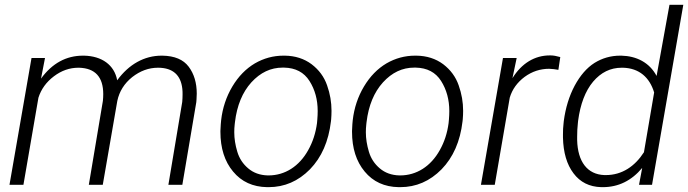

<svg xmlns="http://www.w3.org/2000/svg" viewBox="-20 -770 2867 800"><path d="M111.3 -528.3 19.5 0H77.6L140.1 -362.8C151.4 -398.4 172.9 -428.2 204.6 -452.1C236.3 -476.1 270.5 -487.8 306.6 -487.8C307.6 -487.8 308.6 -487.8 309.6 -487.8C376.5 -485.8 410.2 -449.2 410.2 -377.9C410.2 -369.1 409.7 -359.4 408.7 -349.6L350.1 0H408.2L468.8 -349.6C477.1 -389.2 498 -422.4 530.8 -448.7C564 -474.6 599.6 -487.8 638.2 -487.8C639.2 -487.8 640.1 -487.8 641.1 -487.8C700.2 -486.8 733.4 -457.5 739.7 -399.9C740.7 -392.1 740.7 -383.8 740.7 -376C740.7 -365.7 740.2 -355.5 739.3 -345.2L681.6 0H739.7L797.9 -344.2L798.8 -355.5C799.3 -363.8 799.8 -372.1 799.8 -379.9C799.8 -424.8 788.6 -462.4 766.1 -492.2C743.7 -522 707.5 -537.1 657.2 -538.1C655.8 -538.1 654.8 -538.1 653.3 -538.1C580.6 -538.1 516.6 -501.5 468.3 -435.5C456.5 -499.5 404.3 -536.6 330.1 -538.1C328.6 -538.1 327.1 -538.1 325.7 -538.1C255.9 -538.1 197.3 -506.3 150.9 -442.4L167.5 -528.3Z M899.9 -252.4 898.4 -224.6C898.4 -223.1 898.4 -222.2 898.4 -220.7C898.4 -152.8 916 -97.2 951.2 -55.2C986.3 -12.7 1033.7 8.8 1092.8 9.8C1094.7 9.8 1097.2 9.8 1099.1 9.8C1165.5 9.8 1222.7 -15.1 1271.5 -64.5C1319.8 -114.3 1349.1 -180.7 1358.9 -264.2L1359.9 -273.4C1360.8 -285.2 1361.3 -296.9 1361.3 -308.1C1361.3 -343.8 1355.5 -378.9 1342.8 -414.6C1330.6 -449.7 1309.1 -479 1278.3 -502.4C1247.6 -525.4 1210 -537.6 1166.5 -538.1C1164.6 -538.1 1162.6 -538.1 1161.1 -538.1C1118.7 -538.1 1079.1 -527.3 1042 -505.9C1004.9 -483.9 973.6 -452.1 948.2 -409.7C922.9 -367.2 907.2 -320.3 901.4 -269ZM959 -261.2C967.3 -330.6 990.2 -385.7 1027.3 -426.8C1064.9 -467.8 1107.9 -488.3 1157.7 -488.3C1159.7 -488.3 1161.6 -488.3 1163.6 -488.3C1211.4 -487.3 1246.6 -468.8 1269.5 -432.6C1292.5 -396.5 1303.7 -354.5 1303.7 -307.1C1303.7 -296.4 1303.2 -284.7 1302.2 -272.9L1300.8 -256.8C1295.4 -215.8 1283.2 -178.2 1264.2 -144.5C1226.6 -76.7 1167 -39.1 1099.1 -39.1C1098.1 -39.1 1096.7 -39.1 1095.7 -39.1C1063 -40 1036.1 -49.8 1014.2 -68.4C992.2 -86.9 977.1 -109.9 968.8 -137.7C960.4 -165.5 956.1 -192.4 956.1 -218.8C956.1 -229.5 956.5 -240.7 958 -252.4Z M1448.2 -252.4 1446.8 -224.6C1446.8 -223.1 1446.8 -222.2 1446.8 -220.7C1446.8 -152.8 1464.4 -97.2 1499.5 -55.2C1534.7 -12.7 1582 8.8 1641.1 9.8C1643.1 9.8 1645.5 9.8 1647.5 9.8C1713.9 9.8 1771 -15.1 1819.8 -64.5C1868.2 -114.3 1897.5 -180.7 1907.2 -264.2L1908.2 -273.4C1909.2 -285.2 1909.7 -296.9 1909.7 -308.1C1909.7 -343.8 1903.8 -378.9 1891.1 -414.6C1878.9 -449.7 1857.4 -479 1826.7 -502.4C1795.9 -525.4 1758.3 -537.6 1714.8 -538.1C1712.9 -538.1 1710.9 -538.1 1709.5 -538.1C1667 -538.1 1627.4 -527.3 1590.3 -505.9C1553.2 -483.9 1522 -452.1 1496.6 -409.7C1471.2 -367.2 1455.6 -320.3 1449.7 -269ZM1507.3 -261.2C1515.6 -330.6 1538.6 -385.7 1575.7 -426.8C1613.3 -467.8 1656.2 -488.3 1706.1 -488.3C1708 -488.3 1710 -488.3 1711.9 -488.3C1759.8 -487.3 1794.9 -468.8 1817.9 -432.6C1840.8 -396.5 1852.1 -354.5 1852.1 -307.1C1852.1 -296.4 1851.6 -284.7 1850.6 -272.9L1849.1 -256.8C1843.8 -215.8 1831.5 -178.2 1812.5 -144.5C1774.9 -76.7 1715.3 -39.1 1647.5 -39.1C1646.5 -39.1 1645 -39.1 1644 -39.1C1611.3 -40 1584.5 -49.8 1562.5 -68.4C1540.5 -86.9 1525.4 -109.9 1517.1 -137.7C1508.8 -165.5 1504.4 -192.4 1504.4 -218.8C1504.4 -229.5 1504.9 -240.7 1506.3 -252.4Z M2314.5 -532.2C2299.3 -536.6 2285.6 -539.1 2274.4 -539.1C2272.9 -539.1 2272 -539.1 2270.5 -539.1C2208.5 -539.1 2153.8 -506.8 2115.2 -444.3L2132.8 -528.3H2075.7L1983.9 0H2041.5L2104 -363.3C2114.3 -397.9 2135.3 -426.8 2166 -449.7C2196.8 -472.2 2231 -483.4 2268.1 -483.4C2281.2 -482.9 2293.9 -481.4 2306.6 -479Z M2328.1 -255.4C2326.2 -240.7 2325.7 -225.6 2325.7 -210C2325.7 -205.6 2325.7 -201.2 2325.7 -196.8C2327.1 -134.3 2341.8 -84.5 2369.6 -47.9C2397.5 -10.7 2435.5 8.3 2484.9 9.8C2487.3 9.8 2489.3 9.8 2491.7 9.8C2556.6 9.8 2611.3 -17.1 2655.8 -70.3L2642.6 0H2696.8L2827.1 -750H2769.5L2715.8 -453.6C2686 -509.8 2631.8 -536.6 2569.3 -538.1C2567.4 -538.1 2565.4 -538.1 2564 -538.1C2524.9 -538.1 2489.3 -527.8 2457 -507.8C2424.8 -487.3 2397.5 -455.6 2374.5 -413.1C2351.6 -370.1 2336.4 -320.8 2329.1 -265.6ZM2388.7 -266.1C2397.9 -336.4 2418.9 -391.1 2451.2 -429.7C2483.9 -468.3 2523.4 -487.8 2570.3 -487.8C2572.3 -487.8 2574.2 -487.8 2576.2 -487.8C2643.1 -485.8 2686.5 -447.8 2705.6 -384.8L2663.1 -135.7C2625.5 -77.1 2571.8 -40.5 2504.4 -40.5C2502.4 -40.5 2500.5 -40.5 2498.5 -40.5C2426.8 -43 2387.2 -96.7 2384.8 -186C2384.8 -190.9 2384.8 -195.8 2384.8 -200.7C2384.8 -220.2 2385.7 -238.3 2387.7 -255.9Z"/></svg>

Font: Roboto Light
Style: Italic
Weight: 300
Italic angle: -12°
Designer: Google
Version: Version 2.137; 2017